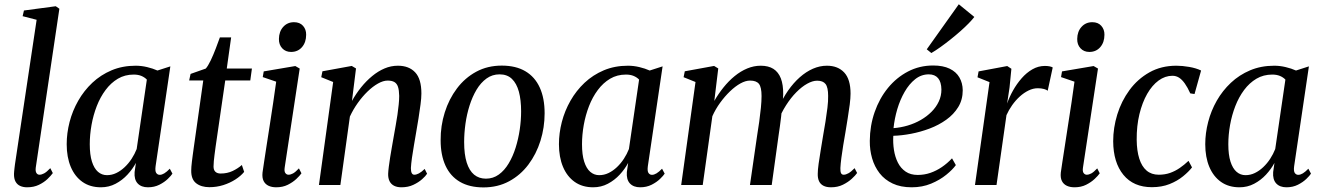

<svg xmlns="http://www.w3.org/2000/svg" viewBox="-20 -846 6045 878"><path d="M143.5 -79.5Q141.5 -63 146.5 -55Q151.5 -47 160.5 -47Q170 -47 181.8 -53.2Q193.5 -59.5 210 -77L221.5 -54.5Q213 -42.5 197 -27.2Q181 -12 157.8 -0.8Q134.5 10.5 104 10.5Q86.5 10.5 72.8 4.5Q59 -1.5 51.2 -15.2Q43.5 -29 44 -51.5Q44 -56 44.8 -63.2Q45.5 -70.5 46.5 -79Q47.5 -87.5 48.5 -95L147.5 -755.5L83.5 -772L89.5 -798L235 -817.5L251.5 -806Z M691.5 -86Q688.5 -63.5 694.5 -55Q700.5 -46.5 710.5 -46.5Q720 -46.5 731.2 -53.2Q742.5 -60 756.5 -74.5L768.5 -52Q763 -43 747.5 -28Q732 -13 708.8 -1.2Q685.5 10.5 656.5 10.5Q626 10.5 609.5 -7.2Q593 -25 595.5 -59L601.5 -101Q586.5 -73 563 -47.5Q539.5 -22 508.8 -5.8Q478 10.5 441.5 10.5Q392 10.5 357 -14.2Q322 -39 303.5 -83.2Q285 -127.5 285 -186.5Q285 -237 298.2 -288.2Q311.5 -339.5 337.8 -385.5Q364 -431.5 402.2 -467.5Q440.5 -503.5 490.2 -524.5Q540 -545.5 600.5 -545.5Q626.5 -545.5 652.8 -539.2Q679 -533 700 -523.5L759 -542.5ZM651.5 -482Q641.5 -492.5 626.5 -498.8Q611.5 -505 591.5 -505Q551 -505 519 -486Q487 -467 462.8 -434.5Q438.5 -402 422.5 -360.8Q406.5 -319.5 398.5 -274.5Q390.5 -229.5 390.5 -186.5Q390.5 -138 400.5 -106.8Q410.5 -75.5 428.2 -60.2Q446 -45 469 -45Q491.5 -45 511.8 -54.8Q532 -64.5 550 -81.5Q568 -98.5 582 -120Q596 -141.5 605 -164.5Z M966 -175.5Q963 -153.5 961 -137.8Q959 -122 957.8 -109.5Q956.5 -97 956.5 -84.5Q956.5 -68.5 965 -60.5Q973.5 -52.5 989 -52.5Q1019.5 -52.5 1044 -64.2Q1068.5 -76 1086 -91.5L1096.5 -60Q1081 -41 1056 -25Q1031 -9 1000.8 0.5Q970.5 10 937.5 10Q900 10 876.8 -8.2Q853.5 -26.5 854.5 -67.5Q854.5 -74 855.2 -83.8Q856 -93.5 857.5 -106.5Q859 -119.5 861.2 -135.5Q863.5 -151.5 866 -170.5L909.5 -478H845L851.5 -508L921 -532.5Q931.5 -544.5 943.8 -570.2Q956 -596 967 -625Q978 -654 985.5 -675H1037L1017 -532.5H1132L1124.5 -478H1010Z M1243 10.5Q1223 10.5 1208 3.5Q1193 -3.5 1185.5 -18.2Q1178 -33 1180.5 -57Q1182.5 -72 1187.5 -104.5Q1192.5 -137 1199.2 -181Q1206 -225 1213.8 -275Q1221.5 -325 1229.2 -376Q1237 -427 1243 -472.5L1181.5 -493.5L1186 -519.5L1330.5 -544L1350.5 -532.5L1282 -81Q1279 -62.5 1284.8 -54.8Q1290.5 -47 1299 -47Q1309 -47 1320 -53Q1331 -59 1347 -76L1358.5 -53.5Q1351 -42.5 1335 -27.5Q1319 -12.5 1296 -1Q1273 10.5 1243 10.5ZM1311 -608.5Q1286 -608.5 1270.5 -625.2Q1255 -642 1255.5 -668Q1256 -702 1275.2 -723.2Q1294.5 -744.5 1324.5 -744.5Q1351 -744.5 1365.8 -727.8Q1380.5 -711 1380 -687Q1380 -652.5 1361 -630.5Q1342 -608.5 1311 -608.5Z M1589.5 -384.5Q1608 -417.5 1631.2 -446.5Q1654.5 -475.5 1681.8 -498Q1709 -520.5 1738.5 -533Q1768 -545.5 1799.5 -545.5Q1850 -545.5 1878.5 -515.2Q1907 -485 1907 -418.5Q1907 -398 1903 -368Q1899 -338 1893.8 -304.8Q1888.5 -271.5 1883 -240.5Q1878.5 -212.5 1873 -182Q1867.5 -151.5 1863.8 -124Q1860 -96.5 1859 -77.5Q1859 -61.5 1863 -54.2Q1867 -47 1874.5 -47Q1884 -47 1895.5 -53Q1907 -59 1922 -73.5L1933 -51.5Q1926.5 -41 1910.2 -26.5Q1894 -12 1870.2 -0.8Q1846.5 10.5 1815.5 10.5Q1796 10.5 1782.2 3.5Q1768.5 -3.5 1761.5 -17.2Q1754.5 -31 1755 -51.5Q1755.5 -64.5 1758 -84Q1760.5 -103.5 1764.2 -127.2Q1768 -151 1772.5 -176Q1777 -201 1781 -224.5Q1785 -248 1789.5 -272.5Q1794 -297 1797.5 -321.2Q1801 -345.5 1803.2 -367.5Q1805.5 -389.5 1805.5 -407.5Q1805 -433.5 1800 -448.8Q1795 -464 1783.5 -470.8Q1772 -477.5 1752.5 -477.5Q1732.5 -477.5 1708.5 -464Q1684.5 -450.5 1660.8 -427.5Q1637 -404.5 1616 -375Q1595 -345.5 1580 -313L1536.5 0H1438.5L1503.5 -471L1449 -493L1454.5 -520L1588.5 -544.5L1608 -533Z M2274.5 -546Q2339 -546 2382.5 -520.2Q2426 -494.5 2448.2 -445.8Q2470.5 -397 2470.5 -328Q2470.5 -263 2451.5 -202.2Q2432.5 -141.5 2396.2 -93.2Q2360 -45 2308 -17Q2256 11 2191 11Q2127 11 2083.2 -14.5Q2039.5 -40 2017.2 -88.5Q1995 -137 1995 -204.5Q1994.5 -270.5 2013.8 -331.8Q2033 -393 2069.5 -441.5Q2106 -490 2157.8 -518Q2209.5 -546 2274.5 -546ZM2264.5 -506Q2231 -506 2204.8 -487Q2178.5 -468 2159.2 -435.8Q2140 -403.5 2127.2 -363.2Q2114.5 -323 2108.5 -280Q2102.5 -237 2102.5 -196.5Q2102.5 -140 2114.2 -102.8Q2126 -65.5 2148.2 -47.2Q2170.5 -29 2202 -29Q2235 -29 2261 -47.8Q2287 -66.5 2306.2 -98.8Q2325.5 -131 2338 -171Q2350.5 -211 2356.8 -253.8Q2363 -296.5 2363 -336.5Q2363 -389 2352.8 -426.8Q2342.5 -464.5 2321 -485.2Q2299.5 -506 2264.5 -506Z M2942.5 -86Q2939.5 -63.5 2945.5 -55Q2951.5 -46.5 2961.5 -46.5Q2971 -46.5 2982.2 -53.2Q2993.5 -60 3007.5 -74.5L3019.5 -52Q3014 -43 2998.5 -28Q2983 -13 2959.8 -1.2Q2936.5 10.5 2907.5 10.5Q2877 10.5 2860.5 -7.2Q2844 -25 2846.5 -59L2852.5 -101Q2837.5 -73 2814 -47.5Q2790.5 -22 2759.8 -5.8Q2729 10.5 2692.5 10.5Q2643 10.5 2608 -14.2Q2573 -39 2554.5 -83.2Q2536 -127.5 2536 -186.5Q2536 -237 2549.2 -288.2Q2562.5 -339.5 2588.8 -385.5Q2615 -431.5 2653.2 -467.5Q2691.5 -503.5 2741.2 -524.5Q2791 -545.5 2851.5 -545.5Q2877.5 -545.5 2903.8 -539.2Q2930 -533 2951 -523.5L3010 -542.5ZM2902.5 -482Q2892.5 -492.5 2877.5 -498.8Q2862.5 -505 2842.5 -505Q2802 -505 2770 -486Q2738 -467 2713.8 -434.5Q2689.5 -402 2673.5 -360.8Q2657.5 -319.5 2649.5 -274.5Q2641.5 -229.5 2641.5 -186.5Q2641.5 -138 2651.5 -106.8Q2661.5 -75.5 2679.2 -60.2Q2697 -45 2720 -45Q2742.5 -45 2762.8 -54.8Q2783 -64.5 2801 -81.5Q2819 -98.5 2833 -120Q2847 -141.5 2856 -164.5Z M3264.5 -533 3246.5 -384.5Q3265 -417 3288.5 -446.2Q3312 -475.5 3339.5 -498Q3367 -520.5 3397.2 -533Q3427.5 -545.5 3458.5 -545.5Q3494 -545.5 3516.8 -531Q3539.5 -516.5 3550.8 -487.5Q3562 -458.5 3561.5 -414Q3561.5 -407.5 3560.5 -397.2Q3559.5 -387 3558 -374.5Q3556.5 -362 3554.5 -348.5L3541 -354.5Q3559.5 -397 3584 -432Q3608.5 -467 3637.2 -492.5Q3666 -518 3697.5 -531.8Q3729 -545.5 3761.5 -545.5Q3811.5 -545.5 3840.5 -514.5Q3869.5 -483.5 3869.5 -418Q3869.5 -398 3865.8 -368.2Q3862 -338.5 3856.5 -305.2Q3851 -272 3846 -240.5Q3841 -212 3836 -181.8Q3831 -151.5 3827.5 -124.2Q3824 -97 3823 -77.5Q3822.5 -61.5 3826 -54.2Q3829.5 -47 3838 -47Q3848 -47 3860 -53.8Q3872 -60.5 3888 -77L3899.5 -55Q3892 -44 3875.5 -28.8Q3859 -13.5 3835 -1.5Q3811 10.5 3780 10.5Q3759.5 10.5 3745.8 3.5Q3732 -3.5 3725.5 -17.2Q3719 -31 3719.5 -51Q3719.5 -68.5 3723.5 -97.5Q3727.5 -126.5 3733.2 -160.2Q3739 -194 3744 -226Q3749.5 -256.5 3754.8 -289.5Q3760 -322.5 3763.8 -353.2Q3767.5 -384 3767 -407.5Q3767 -446.5 3755.2 -461.8Q3743.5 -477 3716.5 -477Q3696 -477 3671.2 -463.2Q3646.5 -449.5 3621.5 -424.2Q3596.5 -399 3574.5 -364.5Q3552.5 -330 3536.5 -289L3556 -353.5Q3554.5 -334 3552 -312.2Q3549.5 -290.5 3546.5 -269Q3543.5 -247.5 3540.5 -227.5L3509 0H3409.5L3442 -224.5Q3447 -255.5 3451.8 -289Q3456.5 -322.5 3459.5 -353.2Q3462.5 -384 3462.5 -407Q3462.5 -447 3450.8 -462.2Q3439 -477.5 3410 -477.5Q3389.5 -477.5 3366 -464.5Q3342.5 -451.5 3318.5 -428.5Q3294.5 -405.5 3273.2 -376.2Q3252 -347 3237.5 -314.5L3193.5 0H3095L3160.5 -471L3106 -493L3111.5 -520L3245.5 -544.5Z M4351 -91Q4336.5 -70.5 4307.2 -46.8Q4278 -23 4237.8 -6.2Q4197.5 10.5 4149 10.5Q4098.5 10.5 4062 -6.8Q4025.5 -24 4002.2 -54Q3979 -84 3968 -122.2Q3957 -160.5 3957.5 -202Q3958 -271.5 3979.8 -333.8Q4001.5 -396 4040.5 -443.8Q4079.5 -491.5 4132.2 -519Q4185 -546.5 4247 -546.5Q4292.5 -546.5 4322.5 -532Q4352.5 -517.5 4367.2 -492Q4382 -466.5 4382.5 -433.5Q4382.5 -390 4362 -356.5Q4341.5 -323 4307.2 -298.5Q4273 -274 4231.2 -258.2Q4189.5 -242.5 4146 -234.2Q4102.5 -226 4065 -225Q4063 -192 4068 -160Q4073 -128 4086 -102.2Q4099 -76.5 4121.5 -61.2Q4144 -46 4176.5 -46Q4207 -46 4234.5 -55.5Q4262 -65 4287 -82Q4312 -99 4333.5 -122ZM4227.5 -506Q4193 -506 4165.2 -484Q4137.5 -462 4116.8 -426Q4096 -390 4083.2 -346.8Q4070.5 -303.5 4066 -260Q4099 -262.5 4131 -272Q4163 -281.5 4190.8 -297.5Q4218.5 -313.5 4239.8 -334.8Q4261 -356 4273 -381.8Q4285 -407.5 4285 -436.5Q4284.5 -471 4269.8 -488.5Q4255 -506 4227.5 -506ZM4218 -620.5 4364.5 -826.5 4435.5 -768.5Q4426.5 -756.5 4410 -739.5Q4393.5 -722.5 4372 -703.5Q4350.5 -684.5 4327 -665.8Q4303.5 -647 4280.8 -630.8Q4258 -614.5 4239 -603.5Z M4438.5 0 4505 -470.5 4450 -492.5 4455 -519.5 4586 -544 4605 -531.5 4596.5 -445.5 4585.5 -372.5Q4595.5 -402 4612.5 -432.2Q4629.5 -462.5 4651.8 -488Q4674 -513.5 4701 -529Q4728 -544.5 4758 -544.5Q4770.5 -544.5 4780 -542.5Q4789.5 -540.5 4794 -537.5L4771 -431Q4766.5 -435.5 4754 -439Q4741.5 -442.5 4725.5 -442.5Q4704.5 -442.5 4683.5 -432.2Q4662.5 -422 4643.2 -404.5Q4624 -387 4608.5 -365Q4593 -343 4582.5 -319.5L4537 0Z M4893.5 10.5Q4873.5 10.5 4858.5 3.5Q4843.5 -3.5 4836 -18.2Q4828.5 -33 4831 -57Q4833 -72 4838 -104.5Q4843 -137 4849.8 -181Q4856.5 -225 4864.2 -275Q4872 -325 4879.8 -376Q4887.5 -427 4893.5 -472.5L4832 -493.5L4836.5 -519.5L4981 -544L5001 -532.5L4932.5 -81Q4929.5 -62.5 4935.2 -54.8Q4941 -47 4949.5 -47Q4959.5 -47 4970.5 -53Q4981.5 -59 4997.5 -76L5009 -53.5Q5001.5 -42.5 4985.5 -27.5Q4969.5 -12.5 4946.5 -1Q4923.5 10.5 4893.5 10.5ZM4961.5 -608.5Q4936.5 -608.5 4921 -625.2Q4905.5 -642 4906 -668Q4906.5 -702 4925.8 -723.2Q4945 -744.5 4975 -744.5Q5001.5 -744.5 5016.2 -727.8Q5031 -711 5030.5 -687Q5030.5 -652.5 5011.5 -630.5Q4992.5 -608.5 4961.5 -608.5Z M5247.5 10Q5163.5 10 5117.2 -46.5Q5071 -103 5070.5 -200Q5070.5 -261.5 5089.2 -322.5Q5108 -383.5 5145 -434Q5182 -484.5 5236 -515Q5290 -545.5 5359.5 -545.5Q5386.5 -545.5 5418.2 -540Q5450 -534.5 5472.5 -523.5L5442.5 -416L5423 -419Q5411 -446 5398.2 -464Q5385.5 -482 5371.8 -490.8Q5358 -499.5 5341.5 -499.5Q5308 -499.5 5278.2 -477.8Q5248.5 -456 5226 -416.8Q5203.5 -377.5 5190.5 -324Q5177.5 -270.5 5178 -206.5Q5178.5 -156.5 5189.8 -120.8Q5201 -85 5223.2 -66Q5245.5 -47 5279 -47Q5307 -47 5330.5 -55.2Q5354 -63.5 5374.8 -77.8Q5395.5 -92 5415 -110.5L5431 -80.5Q5416 -61 5390 -39.8Q5364 -18.5 5328.2 -4.2Q5292.5 10 5247.5 10Z M5898 -86Q5895 -63.5 5901 -55Q5907 -46.5 5917 -46.5Q5926.5 -46.5 5937.8 -53.2Q5949 -60 5963 -74.5L5975 -52Q5969.5 -43 5954 -28Q5938.5 -13 5915.2 -1.2Q5892 10.5 5863 10.5Q5832.5 10.5 5816 -7.2Q5799.5 -25 5802 -59L5808 -101Q5793 -73 5769.5 -47.5Q5746 -22 5715.2 -5.8Q5684.5 10.5 5648 10.5Q5598.5 10.5 5563.5 -14.2Q5528.5 -39 5510 -83.2Q5491.5 -127.5 5491.5 -186.5Q5491.5 -237 5504.8 -288.2Q5518 -339.5 5544.2 -385.5Q5570.5 -431.5 5608.8 -467.5Q5647 -503.5 5696.8 -524.5Q5746.5 -545.5 5807 -545.5Q5833 -545.5 5859.2 -539.2Q5885.5 -533 5906.5 -523.5L5965.5 -542.5ZM5858 -482Q5848 -492.5 5833 -498.8Q5818 -505 5798 -505Q5757.5 -505 5725.5 -486Q5693.5 -467 5669.2 -434.5Q5645 -402 5629 -360.8Q5613 -319.5 5605 -274.5Q5597 -229.5 5597 -186.5Q5597 -138 5607 -106.8Q5617 -75.5 5634.8 -60.2Q5652.5 -45 5675.5 -45Q5698 -45 5718.2 -54.8Q5738.5 -64.5 5756.5 -81.5Q5774.5 -98.5 5788.5 -120Q5802.5 -141.5 5811.5 -164.5Z"/></svg>

Font: Merriweather 72pt
Style: Italic
Weight: 400
Italic angle: -7.8°
Version: Version 2.101